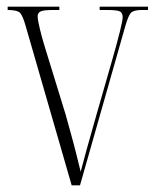

<svg xmlns="http://www.w3.org/2000/svg" viewBox="-20 -556 468 576"><path d="M57 -478Q48 -510 39.5 -518Q31 -526 3 -526V-536H158V-526H138Q112 -526 102.5 -522Q93 -518 93 -507Q93 -496 99.5 -469.5Q106 -443 113 -420L177 -212Q184 -186 193 -154Q202 -122 209.5 -91.5Q217 -61 222 -41Q230 -71 240.5 -109.5Q251 -148 270 -214L316 -374Q348 -486 348 -504Q348 -517 340 -521.5Q332 -526 302 -526H279V-536H424V-526H406Q384 -526 375 -519.5Q366 -513 356 -478L220 0H195Z"/></svg>

Font: Noto Serif Display ExtraCondensed ExtraLight
Style: Regular
Weight: 200
Width: 2
Designer: Monotype Design Team
Foundry: Monotype Imaging Inc.
Version: Version 2.009